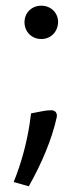

<svg xmlns="http://www.w3.org/2000/svg" viewBox="-20 -487 277 674"><path d="M184 -409C183 -376 159 -350 125 -350C91 -350 66 -376 66 -409C66 -442 91 -467 125 -467C159 -467 184 -442 184 -409ZM179 -75C162 4 124 91 81 167L28 152C56 83 74 13 84 -52C86 -63 87 -78 89 -89C123 -95 139 -100 160 -100C175 -100 182 -89 179 -75Z"/></svg>

Font: Repo Regular
Style: Regular
Weight: 400
Designer: Stefan Peev
Foundry: Context Ltd
Version: Version 1.502